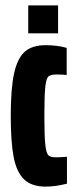

<svg xmlns="http://www.w3.org/2000/svg" viewBox="-20 -686 281 714"><path d="M20 -255Q20 -357 32.5 -413.5Q45 -470 72.5 -494Q100 -518 150 -518Q193 -518 228 -508V-407Q213 -409 191 -409Q169 -409 160.5 -402Q152 -395 148.5 -364Q145 -333 145 -255Q145 -179 148.5 -147.5Q152 -116 160 -108.5Q168 -101 188 -101Q201 -101 229 -103V-3Q186 8 150 8Q98 8 70 -18.5Q42 -45 31 -101Q20 -157 20 -255ZM85 -562V-666H196V-562Z"/></svg>

Font: Saira Ultra Condensed Black
Style: Regular
Weight: 900
Width: 1
Designer: Hector Gatti with collaboration of the Omnibus-Type team
Foundry: Omnibus-Type
Version: Version 1.001; ttfautohint (v1.8)